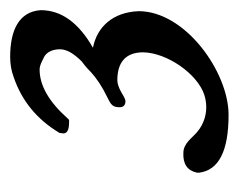

<svg xmlns="http://www.w3.org/2000/svg" viewBox="-66 -649 470 378"><g transform="rotate(-90 169.0 -460.0)"><path d="M336 -422C334 -473 305 -504 264 -512C313 -540 338 -574 338 -615C335 -658 298 -675 246 -675C233 -675 219 -673 206 -668C159 -652 123 -622 97 -579L96 -577V-575C93 -564 100 -559 117 -559H122L125 -562C158 -599 190 -617 221 -617C229 -617 236 -613 242 -610C253 -606 261 -595 261 -577C261 -564 253 -550 237 -534C234 -532 226 -526 216 -516C204 -505 188 -494 165 -483C158 -479 147 -476 147 -462C146 -453 150 -448 159 -448C162 -448 168 -451 176 -456C185 -461 193 -464 200 -464C236 -464 255 -447 255 -413C254 -366 213 -307 172 -293C141 -283 114 -293 98 -307C87 -316 76 -334 57 -334C35 -335 22 -326 18 -307V-303C23 -264 61 -245 132 -245C216 -245 336 -330 336 -422Z"/></g></svg>

Font: fbb
Style: Bold Italic
Weight: 700
Italic angle: -12°
Designer: David J. Perry, Michael Sharpe
Version: Version 0.991